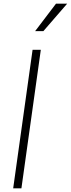

<svg xmlns="http://www.w3.org/2000/svg" viewBox="-20 -1029 387 1049"><path d="M52 0 158 -757H203L97 0ZM172 -859 286 -1009H347L217 -859Z"/></svg>

Font: Plus Jakarta Sans ExtraLight
Style: Italic
Weight: 200
Italic angle: -8°
Designer: Gumpita Rahayu
Foundry: Tokotype
Version: Version 2.071; ttfautohint (v1.8.4.7-5d5b);gftools[0.9.29]